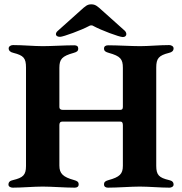

<svg xmlns="http://www.w3.org/2000/svg" viewBox="-20 -863 841 886"><path d="M39 3C80 3 136 -2 177 -2C217 -2 281 3 325 3C336 3 343 -2 343 -12C343 -24 336 -28 322 -32C271 -46 254 -62 254 -99V-286C254 -296 258 -302 268 -302H535C544 -302 547 -296 547 -285V-98C547 -60 532 -46 481 -32C467 -28 460 -24 460 -12C460 -2 467 3 478 3C523 3 585 -2 625 -2C665 -2 721 3 762 3C771 3 781 -2 781 -11C781 -23 774 -29 760 -32C714 -43 701 -55 701 -98V-551C701 -593 712 -607 760 -619C774 -622 781 -629 781 -640C781 -649 771 -655 761 -655C715 -655 666 -650 627 -650C587 -650 523 -654 479 -654C467 -654 460 -649 460 -639C460 -627 468 -623 482 -619C536 -604 547 -590 547 -550V-370C547 -359 543 -356 534 -356H270C261 -356 254 -359 254 -370V-550C254 -590 266 -604 320 -619C334 -623 341 -627 341 -639C341 -649 335 -654 323 -654C279 -654 216 -650 177 -650C137 -650 86 -655 40 -655C30 -655 20 -649 20 -640C20 -629 28 -622 42 -619C89 -607 100 -595 100 -551V-97C100 -55 86 -43 40 -32C26 -29 19 -23 19 -11C19 -2 29 3 39 3ZM257 -693C272 -693 358 -725 389 -742C394 -745 397 -746 401 -746C405 -746 409 -745 413 -742C446 -724 530 -692 547 -692C557 -692 563 -698 563 -705C563 -710 561 -716 556 -721L452 -814C429 -835 420 -843 401 -843C383 -843 374 -835 351 -814L246 -720C241 -716 238 -710 238 -705C238 -698 245 -693 257 -693Z"/></svg>

Font: EB Garamond
Style: Bold
Weight: 700
Designer: Georg Duffner and Octavio Pardo
Foundry: Georg Duffner
Version: Version 1.000;PS 001.000;hotconv 1.0.88;makeotf.lib2.5.64775